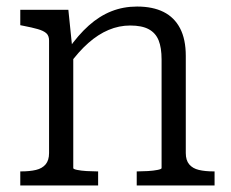

<svg xmlns="http://www.w3.org/2000/svg" viewBox="-20 -567 705 587"><path d="M42 0V-43H45Q71 -43 90 -47.5Q109 -52 119.5 -64.5Q130 -77 130 -99V-443Q130 -458 121.5 -465.5Q113 -473 95.5 -478Q78 -483 52 -488L42 -490V-537H189L201 -420L204 -415V-53Q204 -50 216 -47.5Q228 -45 245 -44Q262 -43 276 -43H280V0ZM636 0H398V-43H401Q415 -43 432 -44Q449 -45 461.5 -47.5Q474 -50 474 -53V-385Q474 -421 465 -443.5Q456 -466 435 -477.5Q414 -489 378 -489Q344 -489 312 -475.5Q280 -462 250 -435.5Q220 -409 191 -369L189 -417Q219 -460 251.5 -489Q284 -518 320.5 -532.5Q357 -547 399 -547Q447 -547 480 -530.5Q513 -514 530.5 -480.5Q548 -447 548 -396V-99Q548 -77 558.5 -64.5Q569 -52 588 -47.5Q607 -43 633 -43H636Z"/></svg>

Font: Roboto Serif 20pt Light
Style: Regular
Weight: 300
Version: Version 1.008